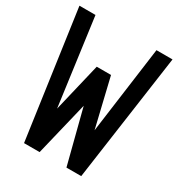

<svg xmlns="http://www.w3.org/2000/svg" viewBox="-187 -924 974 1047"><g transform="rotate(30 300.0 -400.0)"><path d="M120 0 7 -800H108L182 -253L255 -559H345L418 -253L492 -800H593L480 0H387L300 -339L218 0Z"/></g></svg>

Font: Victor Mono
Style: Bold
Weight: 700
Monospace: yes
Designer: Rune Bjørnerås
Version: Version 1.561;gftools[0.9.30]